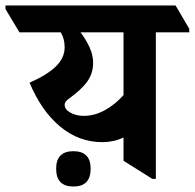

<svg xmlns="http://www.w3.org/2000/svg" viewBox="-78 -645 711 701"><path d="M296 -126Q210 -126 141.5 -183Q73 -240 30 -343Q95 -372 126.5 -403Q158 -434 158 -472Q158 -488 154.5 -501.5Q151 -515 144 -527H-7L-58 -612V-625H563L613 -540V-527H491V8H478L373 -58V-143Q337 -126 296 -126ZM177 -235Q198 -222 228 -222Q267 -222 304.5 -242.5Q342 -263 373 -298V-527H216Q237 -499 249.5 -471Q262 -443 262 -416Q262 -378 241.5 -348.5Q221 -319 174 -285Q158 -274 158 -263Q158 -246 177 -235ZM190 36Q127 36 127 -29Q127 -93 190 -93Q253 -93 253 -29Q253 36 190 36Z"/></svg>

Font: Noto Serif Devanagari SemiCondensed
Style: Bold
Weight: 700
Width: 4
Designer: Universal Thirst, Indian Type Foundry and the Monotype Design Team
Foundry: Monotype Imaging Inc.
Version: Version 2.004; ttfautohint (v1.8.4.7-5d5b)